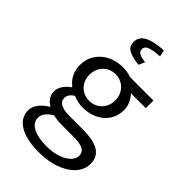

<svg xmlns="http://www.w3.org/2000/svg" viewBox="-325 -979 1349 1349"><g transform="rotate(45 350.0 -304.0)"><path d="M267 -760C267 -707 301 -682 405 -670L426 -716C373 -721 344 -735 344 -765C344 -796 372 -813 471 -819L460 -868C336 -861 267 -829 267 -760ZM83 104C83 203 180 260 344 260C537 260 660 168 660 62C660 -34 590 -73 444 -73H318C244 -73 201 -92 201 -137C201 -162 217 -184 244 -200C277 -187 310 -180 339 -180C461 -180 559 -253 559 -375C559 -423 535 -464 509 -491H657V-567H424C399 -577 371 -581 339 -581C218 -581 115 -502 115 -377C115 -309 147 -261 186 -232V-227C143 -198 117 -157 117 -119C117 -72 145 -43 175 -26V-22C116 13 83 58 83 104ZM467 -377C467 -298 409 -246 339 -246C268 -246 211 -298 211 -377C211 -457 268 -510 339 -510C409 -510 467 -457 467 -377ZM563 77C563 135 481 192 352 192C232 192 168 151 168 93C168 61 187 30 239 0C263 7 292 10 326 10H434C519 10 563 25 563 77Z"/></g></svg>

Font: Kawkab Mono Light
Style: Bold
Weight: 400
Monospace: yes
Designer: Abdullah Arif
Foundry: Abdullah Arif
Version: Version 1.000;PS 000.500;hotconv 1.0.88;makeotf.lib2.5.64775